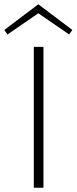

<svg xmlns="http://www.w3.org/2000/svg" viewBox="-32 -877 358 897"><path d="M147 -857 306 -737 291 -716 147 -815 3 -716 -12 -737ZM126 0V-658H171V0Z"/></svg>

Font: EauTest Light
Style: Regular
Weight: 300
Designer: Christian Thalmann (Catharsis Fonts)
Version: Version 0.001;PS 000.001;hotconv 1.0.88;makeotf.lib2.5.64775